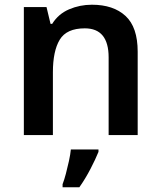

<svg xmlns="http://www.w3.org/2000/svg" viewBox="-20 -572 681 813"><path d="M369 -552Q460 -552 511.5 -504.5Q563 -457 563 -353V0H440V-329Q440 -452 339 -452Q262 -452 233 -404Q204 -356 204 -266V0H81V-542H177L194 -471H201Q227 -513 272.5 -532.5Q318 -552 369 -552ZM397 71Q385 101 363.5 142.5Q342 184 316 221H245V208Q252 190 259 163.5Q266 137 272 109.5Q278 82 280 61H397Z"/></svg>

Font: Noto Sans New Tai Lue Semibold
Style: Regular
Weight: 400
Designer: Monotype Design Team
Foundry: Monotype Imaging Inc.
Version: Version 2.004; ttfautohint (v1.8.4.7-5d5b)